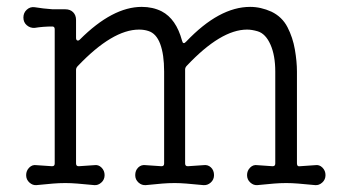

<svg xmlns="http://www.w3.org/2000/svg" viewBox="-20 -526 1004 558"><path d="M86 12Q75 13 65.5 4.5Q56 -4 56 -17Q56 -30 65 -39Q74 -48 86 -46L130 -43H132Q139 -43 139 -51V-441Q139 -449 132 -449Q119 -449 106 -448Q93 -447 81 -445Q68 -444 58 -452.5Q48 -461 48 -475Q48 -489 58 -498Q68 -507 81 -505Q105 -501 133 -499H170Q184 -499 192.5 -490.5Q201 -482 201 -468V-416Q201 -410 204.5 -408.5Q208 -407 212 -411Q307 -506 392 -506Q424 -506 450 -493Q492 -471 509 -408Q512 -395 521 -405Q617 -506 707 -506Q738 -506 769 -492Q800 -477 815.5 -447Q831 -417 837 -382Q843 -347 843 -318V-51Q843 -41 853 -43L896 -46Q908 -48 917 -39Q926 -30 926 -17Q926 -4 916.5 4.5Q907 13 896 12Q865 9 846.5 7.5Q828 6 812 6Q794 6 776 7.5Q758 9 728 12Q717 13 707.5 4.5Q698 -4 698 -17Q698 -30 707 -39Q716 -48 728 -46L771 -43H773Q780 -43 780 -51V-318Q780 -365 766 -396.5Q752 -428 729 -435Q712 -440 698 -440Q622 -440 523 -335Q518 -330 518 -324V-51Q518 -42 527 -43L571 -46Q584 -48 593 -39.5Q602 -31 602 -17Q602 -4 592.5 4.5Q583 13 571 12Q540 9 521.5 7.5Q503 6 488 6Q469 6 451.5 7.5Q434 9 404 12Q392 13 382.5 4.5Q373 -4 373 -17Q373 -31 382 -39.5Q391 -48 404 -46L448 -43H450Q457 -43 457 -51V-318Q457 -368 445.5 -398.5Q434 -429 411 -436Q399 -440 384 -440Q307 -440 206 -334Q201 -329 201 -323V-51Q201 -42 210 -43L254 -46Q266 -48 275 -39Q284 -30 284 -17Q284 -4 274.5 4.5Q265 13 254 12Q223 9 204.5 7.5Q186 6 170 6Q152 6 134 7.5Q116 9 86 12Z"/></svg>

Font: Kiwi Maru Light
Style: Regular
Weight: 300
Designer: Hiroki-Chan
Version: Version 1.100